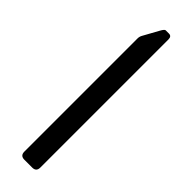

<svg xmlns="http://www.w3.org/2000/svg" viewBox="-253 -730 731 731"><g transform="rotate(45 112.5 -364.5)"><path d="M91.3 0Q69.3 0 69.3 -22V-631.3Q69.3 -641.1 74.2 -649.9L108.4 -711.9Q117.7 -729 123.5 -729H140.6Q155.3 -729 155.3 -711.9V-22Q155.3 0 133.3 0Z"/></g></svg>

Font: Istok
Style: Regular
Weight: 500
Designer: Andrey V. Panov
Foundry: Andrey V. Panov
Version: Version 1.0.3